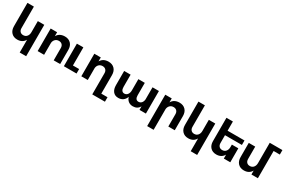

<svg xmlns="http://www.w3.org/2000/svg" viewBox="142 -2256 5861 3966"><g transform="rotate(30 3073.0 -273.0)"><path d="M438 -538.1H591.8V210.9H438V-94.2Q382.3 5.9 257.8 5.9Q168.9 5.9 116.5 -49.6Q64 -105 64 -200.2V-756.8H217.8V-244.1Q217.8 -193.4 245.1 -164.1Q272.5 -134.8 319.8 -134.8Q374.5 -135.3 406.2 -173.6Q438 -211.9 438 -272Z M1083 -543.9Q1173.8 -543.9 1227.3 -488.3Q1280.8 -432.6 1280.8 -337.9V0H1127V-293Q1127 -343.8 1098.6 -373.3Q1070.3 -402.8 1021 -402.8Q969.2 -402.3 936.3 -369.6Q903.3 -336.9 897.9 -285.2V0H744.1V-538.1H897.9V-443.8Q954.1 -542.5 1083 -543.9Z M1523.9 -106.9H1671.9V0H1369.6V-538.1H1523.9Z M2322.3 104H2470.7V210.9H2168.5V-293Q2168.5 -343.8 2140.1 -373.3Q2111.8 -402.8 2062.5 -402.8Q2010.7 -402.3 1977.8 -369.6Q1944.8 -336.9 1939.5 -285.2V0H1785.6V-538.1H1939.5V-443.8Q1995.6 -542.5 2124.5 -543.9Q2215.3 -543.9 2268.8 -488.3Q2322.3 -432.6 2322.3 -337.9Z M3173.3 -538.1H3326.2V0H3173.3V-85Q3124 5.9 3015.1 5.9Q2952.1 5.9 2908.2 -27.6Q2864.3 -61 2846.2 -122.1Q2823.2 -58.6 2777.3 -26.4Q2731.4 5.9 2667 5.9Q2585.9 5.9 2541.5 -49.1Q2497.1 -104 2497.1 -200.2V-538.1H2650.9V-244.1Q2650.9 -192.4 2671.9 -163.1Q2692.9 -133.8 2732.9 -133.8Q2780.8 -135.3 2808.3 -173.3Q2835.9 -211.4 2835.9 -272V-538.1H2989.3V-244.1Q2989.3 -133.8 3071.3 -133.8Q3115.2 -135.3 3142.1 -167Q3168.9 -198.7 3173.3 -250Z M3816.9 -543.9Q3907.7 -543.9 3961.2 -488.3Q4014.6 -432.6 4014.6 -337.9V0H3860.8V-293Q3860.8 -343.8 3832.5 -373.3Q3804.2 -402.8 3754.9 -402.8Q3703.1 -402.3 3670.2 -369.6Q3637.2 -336.9 3631.8 -285.2V210.9H3478V-538.1H3631.8V-443.8Q3688 -542.5 3816.9 -543.9Z M4516.6 -538.1H4670.4V210.9H4516.6V-94.2Q4460.9 5.9 4336.4 5.9Q4247.6 5.9 4195.1 -49.6Q4142.6 -105 4142.6 -200.2V-756.8H4296.4V-244.1Q4296.4 -193.4 4323.7 -164.1Q4351.1 -134.8 4398.4 -134.8Q4453.1 -135.3 4484.9 -173.6Q4516.6 -211.9 4516.6 -272Z M5367.7 -430.2H4964.4V-244.1Q4964.4 -193.4 4991.7 -164.1Q5019 -134.8 5066.4 -134.8Q5121.1 -135.3 5152.8 -173.6Q5184.6 -211.9 5184.6 -272V-333H5338.4V0H5184.6V-94.2Q5128.9 5.9 5004.4 5.9Q4915.5 5.9 4863 -49.6Q4810.5 -105 4810.5 -200.2V-756.8H4964.4V-537.1H5367.7Z M6145.5 -756.8V-649.9H5997.1V0H5843.3V-94.2Q5787.6 5.9 5663.1 5.9Q5574.2 5.9 5521.7 -49.6Q5469.2 -105 5469.2 -200.2V-538.1H5623V-244.1Q5623 -193.4 5650.4 -163.8Q5677.7 -134.3 5725.1 -134.8Q5779.8 -135.3 5811.5 -173.6Q5843.3 -211.9 5843.3 -272V-756.8Z"/></g></svg>

Font: Montserrat arm SemiBold
Style: Regular
Weight: 600
Designer: Julieta Ulanovsky
Foundry: Julieta Ulanovsky
Version: Version 6.000;PS 006.000;hotconv 1.0.88;makeotf.lib2.5.64775